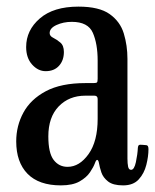

<svg xmlns="http://www.w3.org/2000/svg" viewBox="-20 -550 468 580"><path d="M29 -123Q29 -170 50.8 -210Q72.5 -250 118.5 -274.5Q164.5 -299 238 -299H262Q270.5 -299 272.8 -301Q275 -303 275 -312V-367Q275 -417.5 260.5 -450.8Q246 -484 197 -484Q171.5 -484 150.8 -474.5Q130 -465 130 -450Q130 -441 140.8 -435.8Q151.5 -430.5 162.2 -421.5Q173 -412.5 173 -393Q173 -367.5 158.2 -351.2Q143.5 -335 118 -335Q95 -335 77 -355Q59 -375 59 -408Q59 -458.5 100.2 -494.2Q141.5 -530 217 -530Q279.5 -530 311.2 -507.5Q343 -485 354 -448.8Q365 -412.5 365 -372V-71Q365 -56 367 -46.5Q369 -37 376 -37Q385.5 -37 390.5 -60.2Q395.5 -83.5 396.5 -104Q397 -109.5 399.5 -111.5Q402 -113.5 410 -112.5L422 -111.5Q428.5 -111 428.5 -99.5Q428.5 -77.5 422 -51.8Q415.5 -26 399 -8Q382.5 10 352 10H351.5Q321.5 10 306.5 -1.8Q291.5 -13.5 286.2 -29.2Q281 -45 279 -57Q277.5 -66 274 -67Q270.5 -68 266.5 -56.5Q262.5 -45.5 252 -29.8Q241.5 -14 220.5 -2Q199.5 10 164 10Q97.5 10 63.2 -25Q29 -60 29 -123ZM126 -138Q126 -88 142 -67Q158 -46 184 -46Q220 -46 247.5 -84.5Q275 -123 275 -191V-251Q275 -261 265 -261H238Q188.5 -261 157.2 -228.5Q126 -196 126 -138Z"/></svg>

Font: Besley* Condensed
Style: Regular
Weight: 400
Width: 3
Designer: Owen Earl
Foundry: indestructible type*
Version: Version 3.000; ttfautohint (v1.8.3)